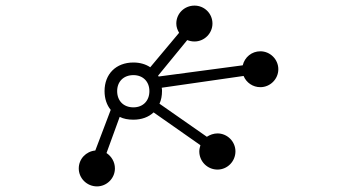

<svg xmlns="http://www.w3.org/2000/svg" viewBox="-20 -724 1240 685"><path d="M398 -399C398 -433 421 -456 456 -456C490 -456 513 -433 513 -399C513 -364 490 -341 456 -341C421 -341 398 -364 398 -399ZM353 -399C353 -372 361 -349 375 -332L320 -187C287 -184 261 -157 261 -123C261 -88 290 -59 326 -59C361 -59 390 -88 390 -123C390 -146 378 -166 360 -178L407 -307C421 -300 437 -297 456 -297C485 -297 510 -306 528 -323L695 -206C693 -199 691 -191 691 -184C691 -148 720 -119 756 -119C791 -119 820 -148 820 -184C820 -219 791 -248 756 -248C742 -248 729 -243 718 -236L549 -354C555 -367 558 -382 558 -399C558 -403 558 -407 557 -411L849 -453C859 -429 882 -413 909 -413C944 -413 973 -442 973 -477C973 -512 944 -541 909 -541C878 -541 853 -520 846 -491L546 -451C545 -452 545 -453 544 -454L648 -581C656 -578 664 -576 674 -576C709 -576 738 -605 738 -640C738 -676 709 -704 674 -704C638 -704 609 -676 609 -640C609 -628 613 -617 619 -607L516 -484C500 -495 479 -501 456 -501C394 -501 353 -460 353 -399Z"/></svg>

Font: CryptoKit_GRILLE 1.4
Style: Regular
Weight: 400
Monospace: yes
Designer: Oceane Juvin
Foundry: http://www.head-geneve.ch
Version: Version 1.004